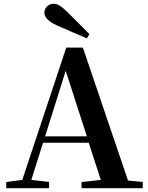

<svg xmlns="http://www.w3.org/2000/svg" viewBox="-20 -997 786 1017"><path d="M454 -816C415 -856 374 -896 337 -933C303 -966 286 -977 264 -977C236 -977 215 -954 215 -931C215 -910 229 -887 278 -864C332 -841 386 -816 440 -794ZM328 -622 440 -275H219ZM412 0H736V-33L658 -41L419 -745H331L98 -44L13 -33V0H240V-33L146 -44L208 -241H450L514 -44L412 -33Z"/></svg>

Font: Noto Serif CJK KR
Style: Bold
Weight: 700
Designer: Ryoko NISHIZUKA 西塚涼子 (kana & ideographs); Frank Grießhammer (Latin, Greek & Cyrillic); Wenlong ZHANG 张文龙 (bopomofo); San
Foundry: Adobe
Version: Version 2.001;hotconv 1.1.0;makeotfexe 2.6.0